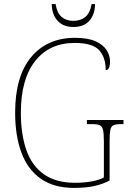

<svg xmlns="http://www.w3.org/2000/svg" viewBox="-20 -909 631 939"><path d="M342 10Q244 10 180 -34.5Q116 -79 85 -162Q54 -245 54 -358Q54 -536 132.5 -630Q211 -724 347 -724Q410 -724 447.5 -707Q485 -690 501.5 -663.5Q518 -637 518 -609Q518 -566 497 -566Q497 -628 465 -663.5Q433 -699 345 -699Q222 -699 152 -610.5Q82 -522 82 -358Q82 -252 109 -175Q136 -98 195 -56.5Q254 -15 348 -15Q389 -15 426.5 -21.5Q464 -28 488 -41V-218Q488 -255 484 -273Q480 -291 467.5 -296.5Q455 -302 430 -302H405V-322H584V-302H571Q547 -302 535 -296.5Q523 -291 519.5 -273Q516 -255 516 -218V-26Q479 -7 438 1.5Q397 10 342 10ZM339 -777Q289 -777 261.5 -807.5Q234 -838 233 -889H252Q259 -845 281.5 -826Q304 -807 339 -807Q373 -807 396.5 -825.5Q420 -844 428 -889H445Q444 -838 417 -807.5Q390 -777 339 -777Z"/></svg>

Font: Noto Serif Ethiopic SemiCondensed Thin
Style: Regular
Weight: 100
Width: 4
Designer: Monotype Design Team
Foundry: Monotype Imaging Inc.
Version: Version 2.102; ttfautohint (v1.8.4.7-5d5b)